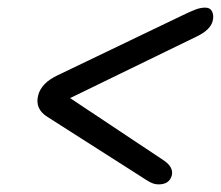

<svg xmlns="http://www.w3.org/2000/svg" viewBox="-20 -595 580 504"><path d="M431 -134.5Q424.5 -111 396.5 -111Q384.5 -111 373.2 -117.2Q362 -123.5 347 -133.5L104 -288.5Q71.5 -309 80 -344Q88 -377 131.5 -397.5L458.5 -554.5Q478 -564 492 -569.5Q506 -575 518.5 -575Q532 -575 537 -564.2Q542 -553.5 538 -539Q532 -516.5 497 -499.5L164 -337.5L410.5 -173.5Q436 -156 431 -134.5Z"/></svg>

Font: Fraunces 72pt SuperSoft
Style: Italic
Weight: 400
Italic angle: -16°
Version: Version 1.000;[b76b70a41]